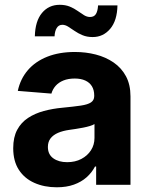

<svg xmlns="http://www.w3.org/2000/svg" viewBox="-20 -769 624 799"><path d="M216.2 10.4Q164.2 10.4 123 -8Q81.8 -26.3 58.4 -62.4Q35 -98.5 35 -152.3Q35 -198 51.5 -228.7Q68 -259.4 96.8 -278.3Q125.6 -297.2 162.4 -307.1Q199.1 -317 239.8 -320.7Q287.3 -325.3 316.4 -329.6Q345.4 -333.9 358.7 -342.9Q372.1 -352 372.1 -369.3V-371.7Q372.1 -394.2 362.5 -410Q352.9 -425.7 334.8 -433.9Q316.7 -442.2 291 -442.2Q263.9 -442.2 244 -434.1Q224.1 -426 211.6 -411.9Q199.1 -397.8 193.9 -379.5L54.1 -390.8Q64.7 -440.6 95.9 -477Q127.1 -513.3 176.7 -533Q226.3 -552.7 291.6 -552.7Q337 -552.7 378.5 -542.1Q420 -531.4 452.6 -509.1Q485.3 -486.7 504.2 -451.7Q523 -416.7 523 -368.2V0H380.1V-76H375.4Q362.1 -50.5 340.2 -31.1Q318.3 -11.7 287.5 -0.7Q256.7 10.4 216.2 10.4ZM259.4 -94.1Q292.8 -94.1 318.4 -107.5Q344 -120.9 358.6 -143.7Q373.2 -166.5 373.2 -194.9V-252.7Q366.4 -248.4 353.9 -244.6Q341.4 -240.8 326 -237.8Q310.6 -234.8 295.6 -232.5Q280.5 -230.3 268.2 -228.5Q241.3 -224.7 221.3 -216.1Q201.4 -207.4 190.3 -193.1Q179.3 -178.8 179.3 -157.4Q179.3 -126.3 201.8 -110.2Q224.3 -94.1 259.4 -94.1ZM365.6 -614.8Q341.9 -614.8 323.5 -622.5Q305.1 -630.1 290.5 -640.3Q275.9 -650.6 263.5 -658.2Q251.2 -665.8 239.5 -665.8Q224.1 -665.8 216.1 -652.6Q208 -639.4 207 -617.8H125Q126.5 -681.2 154.7 -715.1Q182.9 -749 228.5 -749Q252.3 -749 270.5 -741.5Q288.7 -733.9 303 -723.7Q317.3 -713.5 329.6 -705.9Q342 -698.3 354.5 -698.3Q371.7 -698.3 379.2 -710.7Q386.8 -723 388.1 -746.5H468.8Q467.6 -683.4 438.6 -649.1Q409.6 -614.8 365.6 -614.8Z"/></svg>

Font: Inter
Style: Regular
Weight: 400
Designer: Rasmus Andersson
Foundry: rsms
Version: Version 4.000;git-8c9346024